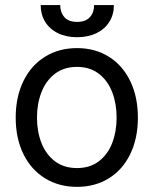

<svg xmlns="http://www.w3.org/2000/svg" viewBox="-20 -727 607 758"><path d="M42 -262.7Q42 -344.2 72.3 -406.5Q102.5 -468.8 157.5 -502.9Q212.4 -537.1 284.2 -537.1Q355.5 -537.1 409.9 -502.9Q464.4 -468.8 494.4 -406.5Q524.4 -344.2 524.4 -262.7Q524.4 -181.2 494.4 -119.1Q464.4 -57.1 409.9 -23.2Q355.5 10.7 284.2 10.7Q212.4 10.7 157.5 -23.2Q102.5 -57.1 72.3 -119.1Q42 -181.2 42 -262.7ZM440.4 -262.7Q440.4 -317.4 423.1 -362.8Q405.8 -408.2 370.6 -435.5Q335.4 -462.9 284.2 -462.9Q231.9 -462.9 196.5 -435.5Q161.1 -408.2 143.6 -362.8Q126 -317.4 126 -262.7Q126 -208 143.6 -162.8Q161.1 -117.7 196.5 -90.6Q231.9 -63.5 284.2 -63.5Q335.4 -63.5 370.6 -90.6Q405.8 -117.7 423.1 -162.8Q440.4 -208 440.4 -262.7ZM284.2 -580.1Q240.7 -580.1 208.3 -596.2Q175.8 -612.3 158.2 -641.1Q140.6 -669.9 140.6 -707H217.8Q217.8 -678.2 234.1 -659.4Q250.5 -640.6 284.2 -640.6Q318.4 -640.6 335 -659.4Q351.6 -678.2 351.6 -707H429.7Q429.7 -669.9 411.9 -641.1Q394 -612.3 361.1 -596.2Q328.1 -580.1 284.2 -580.1Z"/></svg>

Font: WEMIX Pretendard
Style: Regular
Weight: 400
Designer: Base glyphs from Inter by Rasmus Andersson; Hangeul glyphs from Noto Sans CJK(Source Han Sans) by Jang Soo-young and Kan
Foundry: Kil Hyung-jin
Version: Version 1.000